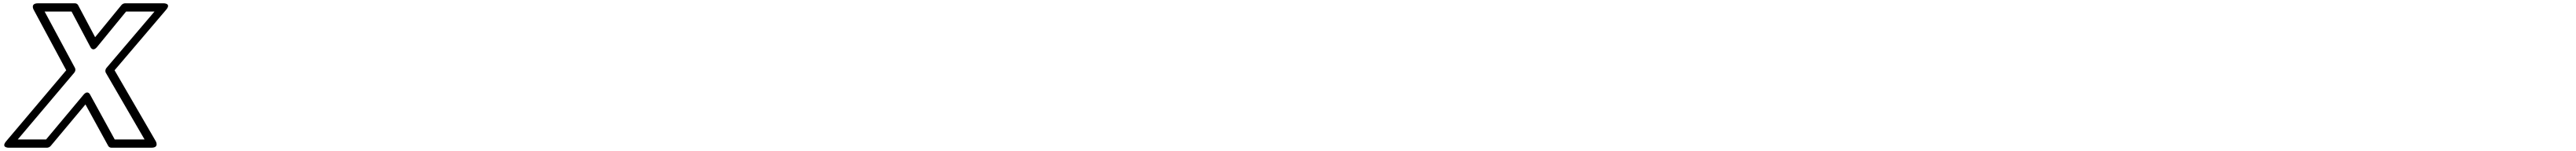

<svg xmlns="http://www.w3.org/2000/svg" viewBox="-20 -870 15621 915"><path d="M856.6 -25H675.7L527.1 -295.3C527.1 -295.3 513.3 -327.8 486 -295.3L259.5 -25H87.7L430.4 -429.6C437.6 -438.1 439.1 -449.8 434.7 -458.1L250.6 -800H414L527.7 -586C527.7 -586 541.7 -552.4 569.2 -586L744.6 -800H916.9L625.7 -458.5C617.9 -449.4 617.2 -436.9 621.6 -429.3ZM898.4 25C947.5 25 924.4 -14.7 924.4 -14.7L674.8 -444.2L987.2 -810.5C1021.2 -850.5 972.5 -850 972.5 -850H738.5C730.9 -850 721.9 -846 716.2 -839L556.9 -644.7L453.6 -839C450.3 -845.3 442.9 -850 434.5 -850H210.5C161.8 -850 184.2 -810.9 184.2 -810.9L381.6 -444.2L17.6 -14.4C-16.2 25.6 32.4 25 32.4 25H265.4C272.7 25 281.7 21.1 287.5 14.3L498.2 -237.1L636.4 14.3C639.7 20.3 647.1 25 655.4 25Z"/></svg>

Font: Hussar Ekologiczny
Style: Regular
Weight: 400
Foundry: Cannot Into Space Fonts
Version: Version 0.97